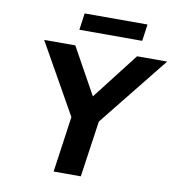

<svg xmlns="http://www.w3.org/2000/svg" viewBox="-94 -965 968 1050"><g transform="rotate(10 390.5 -440.5)"><path d="M274 0 318 -310 98 -700H271L414 -442L614 -700H781L470 -312L425 0ZM278 -788 291 -881H640L627 -788Z"/></g></svg>

Font: Lexend SemBd
Style: Italic
Weight: 600
Italic angle: -8.13011°
Designer: Bonnie Shaver-Troup, Thomas Jockin
Foundry: Lexend
Version: Version 1.007